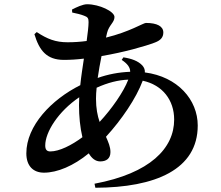

<svg xmlns="http://www.w3.org/2000/svg" viewBox="-20 -829 1040 904"><path d="M142 -668C165 -592 199 -547 281 -547C311 -547 343 -549 375 -553C369 -512 362 -469 358 -428C222 -360 104 -237 104 -107C104 -47 137 -16 187 -16C250 -16 326 -48 398 -107C412 -83 430 -69 452 -69C480 -69 500 -82 500 -113C500 -138 490 -160 479 -185C553 -266 621 -366 652 -449C745 -429 800 -358 800 -266C800 -131 687 -13 425 36L429 55C712 54 911 -31 911 -238C911 -359 817 -468 662 -488C663 -500 659 -511 650 -521C630 -542 600 -553 561 -559L553 -547C580 -529 593 -512 593 -491C539 -489 488 -479 440 -462C445 -496 451 -531 458 -565C564 -583 663 -611 710 -629C736 -639 749 -653 749 -676C749 -705 720 -721 667 -721C655 -721 590 -679 479 -652L484 -674C493 -711 519 -723 519 -749C519 -775 448 -809 390 -809C370 -809 340 -795 319 -784L320 -770C340 -766 361 -761 376 -755C393 -749 397 -743 397 -725C397 -705 393 -673 388 -636C359 -632 329 -630 298 -630C242 -630 203 -645 153 -678ZM584 -454C562 -396 505 -315 449 -255C439 -284 432 -319 432 -364C432 -380 433 -398 435 -416C488 -440 536 -452 584 -454ZM368 -183C317 -145 259 -116 217 -116C200 -116 193 -125 193 -144C193 -207 254 -304 353 -371L352 -333C352 -282 357 -229 368 -183Z"/></svg>

Font: Noto Serif JP
Style: Bold
Weight: 700
Designer: Ryoko NISHIZUKA 西塚涼子 (kana & ideographs); Frank Grießhammer (Latin, Greek & Cyrillic); Wenlong ZHANG 张文龙 (bopomofo); San
Foundry: Adobe
Version: Version 2.001;hotconv 1.1.0;makeotfexe 2.6.0